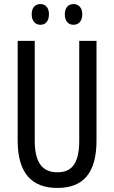

<svg xmlns="http://www.w3.org/2000/svg" viewBox="-20 -915 562 945"><path d="M136 -845C136 -810 155 -793 179 -793C203 -793 221 -810 221 -845C221 -878 203 -895 179 -895C155 -895 136 -879 136 -845ZM299 -845C299 -810 317 -793 342 -793C366 -793 385 -810 385 -845C385 -878 366 -895 342 -895C318 -895 299 -879 299 -845ZM455 -224V-714H370V-223C370 -111 334 -67 262 -67C191 -67 151 -112 151 -222V-714H67V-223C67 -64 135 10 262 10C389 10 455 -62 455 -224Z"/></svg>

Font: Noto Sans Sinhala ExtraCondensed
Style: Regular
Weight: 400
Width: 2
Designer: Jelle Bosma - Monotype Design Team
Foundry: Monotype Imaging Inc.
Version: Version 2.006